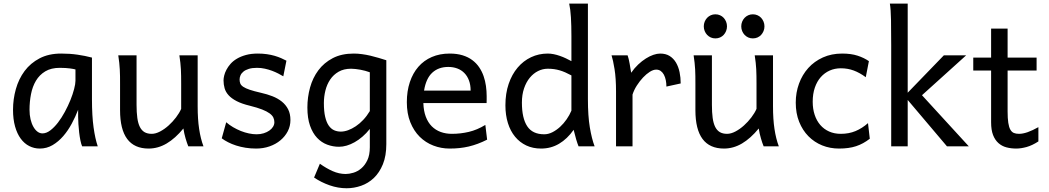

<svg xmlns="http://www.w3.org/2000/svg" viewBox="-20 -801 5741 1051"><path d="M393.1 -420.9Q387.2 -422.4 379.9 -423.8Q372.6 -425.3 362.5 -426.5Q352.5 -427.7 339.1 -428.7Q325.7 -429.7 307.6 -429.7Q259.8 -429.7 227.8 -410.4Q195.8 -391.1 176.8 -359.1Q157.7 -327.1 149.7 -285.6Q141.6 -244.1 141.6 -200.2Q141.6 -171.9 147.2 -148.2Q152.8 -124.5 162.6 -107.2Q172.4 -89.8 185.1 -80.3Q197.8 -70.8 212.4 -70.8Q233.9 -70.8 255.6 -87.4Q277.3 -104 297.4 -130.1Q317.4 -156.2 335 -188.7Q352.5 -221.2 365.5 -253.2Q378.4 -285.2 385.7 -313.5Q393.1 -341.8 393.1 -358.9ZM429.7 0Q424.3 -11.7 420.2 -32.2Q416 -52.7 413.3 -75.9Q410.6 -99.1 409.2 -122.1Q407.7 -145 407.7 -161.1V-200.2Q393.1 -162.1 372.8 -124.3Q352.5 -86.4 326.4 -56.2Q300.3 -25.9 268.1 -6.8Q235.8 12.2 197.8 12.2Q167 12.2 140.1 -1.5Q113.3 -15.1 93.5 -42Q73.7 -68.8 62.5 -108.6Q51.3 -148.4 51.3 -200.2Q51.3 -258.3 66.9 -313.7Q82.5 -369.1 114.7 -412.4Q147 -455.6 196.8 -481.7Q246.6 -507.8 314.9 -507.8Q362.3 -507.8 404.3 -501.7Q446.3 -495.6 483.4 -485.8V-258.8Q483.4 -166.5 492.2 -103.8Q501 -41 515.1 0Z M1010.7 0Q1007.3 -8.3 1003.4 -19.5Q999.5 -30.8 995.8 -43.5Q992.2 -56.2 989 -70.1Q985.8 -84 983.9 -97.7Q939.5 -43.5 892.3 -15.6Q845.2 12.2 793.5 12.2Q637.2 12.2 637.2 -197.8V-341.8Q637.2 -365.2 637 -384.3Q636.7 -403.3 635.7 -421.1Q634.8 -439 632.8 -457.5Q630.9 -476.1 627.4 -498H727.5V-227.1Q727.5 -185.5 731.7 -155.5Q735.8 -125.5 745.6 -106.2Q755.4 -86.9 771.2 -77.6Q787.1 -68.4 810.5 -68.4Q832 -68.4 856.4 -81.3Q880.9 -94.2 903.1 -114.3Q925.3 -134.3 943.6 -158.4Q961.9 -182.6 971.7 -205.1V-341.8Q971.7 -365.7 971.4 -385Q971.2 -404.3 970.2 -421.9Q969.2 -439.5 967.3 -457.5Q965.3 -475.6 961.9 -498H1062V-219.7Q1062 -148.4 1070.1 -95Q1078.1 -41.5 1093.8 0Z M1530.8 -383.3Q1518.6 -390.6 1502.9 -398.7Q1487.3 -406.7 1469 -413.6Q1450.7 -420.4 1429.9 -425Q1409.2 -429.7 1386.7 -429.7Q1359.9 -429.7 1341.6 -423.8Q1323.2 -418 1312.3 -408.9Q1301.3 -399.9 1296.4 -388.4Q1291.5 -377 1291.5 -366.2Q1291.5 -353.5 1295.4 -343.8Q1299.3 -334 1311.8 -325.7Q1324.2 -317.4 1347.2 -309.6Q1370.1 -301.8 1408.7 -293Q1441.9 -285.6 1471.2 -274.2Q1500.5 -262.7 1522.5 -245.1Q1544.4 -227.5 1557.1 -202.9Q1569.8 -178.2 1569.8 -144Q1569.8 -110.8 1555.2 -82.5Q1540.5 -54.2 1515.1 -33Q1489.7 -11.7 1455.6 0.2Q1421.4 12.2 1381.8 12.2Q1352.1 12.2 1324.5 7.8Q1296.9 3.4 1272.7 -4.4Q1248.5 -12.2 1228.5 -22.5Q1208.5 -32.7 1193.8 -43.9L1218.3 -131.8Q1234.9 -117.2 1255.6 -105Q1276.4 -92.8 1298.3 -84Q1320.3 -75.2 1342.5 -70.6Q1364.7 -65.9 1384.3 -65.9Q1405.8 -65.9 1423.6 -71.5Q1441.4 -77.1 1454.3 -86.2Q1467.3 -95.2 1474.6 -107.2Q1481.9 -119.1 1481.9 -131.8Q1481.9 -145.5 1476.3 -157.5Q1470.7 -169.4 1455.8 -180.4Q1440.9 -191.4 1414.8 -201.7Q1388.7 -211.9 1347.7 -222.2Q1303.2 -232.9 1275.1 -247.6Q1247.1 -262.2 1231.2 -279.8Q1215.3 -297.4 1209.5 -317.9Q1203.6 -338.4 1203.6 -361.3Q1203.6 -372.6 1207.3 -387.7Q1210.9 -402.8 1219.5 -419.2Q1228 -435.5 1241.9 -451.4Q1255.9 -467.3 1276.9 -479.7Q1297.9 -492.2 1326.2 -500Q1354.5 -507.8 1391.6 -507.8Q1418 -507.8 1441.2 -504.4Q1464.4 -501 1483.6 -495.4Q1502.9 -489.7 1519 -482.7Q1535.2 -475.6 1547.9 -468.8Z M2004.4 -405.3Q1992.7 -409.7 1979.5 -413.3Q1966.3 -417 1952.6 -419.4Q1939 -421.9 1926 -423.3Q1913.1 -424.8 1901.9 -424.8Q1861.8 -424.8 1833.5 -408.4Q1805.2 -392.1 1787.4 -365.5Q1769.5 -338.9 1761.2 -305.2Q1752.9 -271.5 1752.9 -236.8Q1752.9 -191.4 1760 -161.4Q1767.1 -131.3 1779.5 -113.5Q1792 -95.7 1808.8 -88.1Q1825.7 -80.6 1845.7 -80.6Q1864.3 -80.6 1885.3 -88.1Q1906.2 -95.7 1927.5 -109.9Q1948.7 -124 1968.5 -145Q1988.3 -166 2004.4 -192.9ZM2094.7 -12.2Q2094.7 52.2 2075.9 98.1Q2057.1 144 2026.6 173.1Q1996.1 202.1 1957 215.8Q1918 229.5 1877.4 229.5Q1830.6 229.5 1784.4 213.4Q1738.3 197.3 1699.2 170.9L1731 95.2Q1765.6 120.1 1800.8 135.7Q1835.9 151.4 1872.6 151.4Q1891.6 151.4 1914.6 144.5Q1937.5 137.7 1957.5 120.8Q1977.5 104 1991 75.7Q2004.4 47.4 2004.4 4.9V-95.2Q1985.4 -71.3 1964.1 -53Q1942.9 -34.7 1921.1 -22.5Q1899.4 -10.3 1877.7 -3.9Q1856 2.4 1835.9 2.4Q1802.2 2.4 1771 -9.3Q1739.7 -21 1715.6 -46.6Q1691.4 -72.3 1677 -113.3Q1662.6 -154.3 1662.6 -212.4Q1662.6 -268.6 1677.2 -321.8Q1691.9 -375 1722.7 -416.3Q1753.4 -457.5 1801.5 -482.7Q1849.6 -507.8 1916.5 -507.8Q1938.5 -507.8 1961.7 -504.6Q1984.9 -501.5 2007.8 -496.1Q2030.8 -490.7 2052.7 -484.1Q2074.7 -477.5 2094.7 -471.2Z M2297.4 -236.8Q2298.8 -193.8 2310.8 -162.1Q2322.8 -130.4 2343.5 -109.6Q2364.3 -88.9 2392.3 -78.6Q2420.4 -68.4 2453.6 -68.4Q2501 -68.4 2546.4 -79.1Q2591.8 -89.8 2636.7 -117.2L2646.5 -36.6Q2620.6 -23.4 2595.7 -14.2Q2570.8 -4.9 2545.9 1Q2521 6.8 2495.4 9.5Q2469.7 12.2 2441.4 12.2Q2394.5 12.2 2352.1 -4.2Q2309.6 -20.5 2277.3 -52.5Q2245.1 -84.5 2226.1 -131.8Q2207 -179.2 2207 -241.7Q2207 -302.2 2223.4 -351.3Q2239.7 -400.4 2270 -435.3Q2300.3 -470.2 2343.8 -489Q2387.2 -507.8 2441.4 -507.8Q2481.4 -507.8 2512.2 -498.3Q2543 -488.8 2565.4 -471.9Q2587.9 -455.1 2603 -432.6Q2618.2 -410.2 2627.2 -384.3Q2636.2 -358.4 2640.1 -330.3Q2644 -302.2 2644 -274.9V-255.9Q2644 -243.7 2643.6 -236.8ZM2434.1 -434.6Q2380.4 -434.6 2346.2 -403.1Q2312 -371.6 2301.3 -305.2H2556.2Q2556.2 -336.4 2547.1 -360.6Q2538.1 -384.8 2521.7 -401.4Q2505.4 -418 2482.9 -426.3Q2460.4 -434.6 2434.1 -434.6Z M3107.9 -388.2Q3089.8 -397.9 3074.2 -404.8Q3058.6 -411.6 3043.5 -416Q3028.3 -420.4 3012.7 -422.6Q2997.1 -424.8 2978.5 -424.8Q2950.7 -424.8 2925.3 -412.1Q2899.9 -399.4 2880.1 -375.5Q2860.4 -351.6 2848.6 -317.1Q2836.9 -282.7 2836.9 -239.3Q2836.9 -153.8 2866 -109.9Q2895 -65.9 2959 -65.9Q2981.4 -65.9 3003.7 -77.1Q3025.9 -88.4 3045.7 -106.4Q3065.4 -124.5 3081.5 -147.7Q3097.7 -170.9 3107.9 -195.3ZM3198.2 -258.8Q3198.2 -166.5 3208.7 -103.8Q3219.2 -41 3234.9 0H3147Q3141.6 -12.7 3134 -37.8Q3126.5 -63 3120.1 -90.3Q3085 -40.5 3040.5 -14.2Q2996.1 12.2 2941.9 12.2Q2897 12.2 2861.1 -4.6Q2825.2 -21.5 2799.6 -52.5Q2773.9 -83.5 2760.3 -127.2Q2746.6 -170.9 2746.6 -224.6Q2746.6 -289.6 2764.4 -341.8Q2782.2 -394 2813.5 -430.9Q2844.7 -467.8 2887 -487.8Q2929.2 -507.8 2978.5 -507.8Q2994.1 -507.8 3011 -504.4Q3027.8 -501 3044.7 -495.1Q3061.5 -489.3 3077.6 -481.7Q3093.8 -474.1 3107.9 -466.3V-603Q3107.9 -662.1 3105.2 -706.3Q3102.5 -750.5 3095.7 -781.2H3198.2Z M3352.1 0V-300.3Q3352.1 -372.6 3344 -422.6Q3335.9 -472.7 3327.6 -498H3415.5Q3418.5 -490.2 3421.4 -477.8Q3424.3 -465.3 3426.8 -451.7Q3429.2 -438 3431.2 -424.8L3435.1 -402.8Q3452.6 -428.2 3473.4 -447.8Q3494.1 -467.3 3515.4 -480.7Q3536.6 -494.1 3556.9 -501Q3577.1 -507.8 3593.8 -507.8Q3624.5 -507.8 3645.8 -494.4Q3667 -481 3680.4 -458.3Q3693.8 -435.5 3700 -406Q3706.1 -376.5 3706.1 -344.2L3627.9 -327.1Q3627.9 -345.2 3624.5 -362.1Q3621.1 -378.9 3614.3 -391.8Q3607.4 -404.8 3596.9 -412.4Q3586.4 -419.9 3571.8 -419.9Q3556.2 -419.9 3537.1 -408Q3518.1 -396 3499.8 -376.5Q3481.4 -356.9 3465.8 -332.5Q3450.2 -308.1 3442.4 -283.2V0Z M4160.2 0Q4156.7 -8.3 4152.8 -19.5Q4148.9 -30.8 4145.3 -43.5Q4141.6 -56.2 4138.4 -70.1Q4135.3 -84 4133.3 -97.7Q4088.9 -43.5 4041.7 -15.6Q3994.6 12.2 3942.9 12.2Q3786.6 12.2 3786.6 -197.8V-341.8Q3786.6 -365.2 3786.4 -384.3Q3786.1 -403.3 3785.2 -421.1Q3784.2 -439 3782.2 -457.5Q3780.3 -476.1 3776.9 -498H3877V-227.1Q3877 -185.5 3881.1 -155.5Q3885.3 -125.5 3895 -106.2Q3904.8 -86.9 3920.7 -77.6Q3936.5 -68.4 3960 -68.4Q3981.4 -68.4 4005.9 -81.3Q4030.3 -94.2 4052.5 -114.3Q4074.7 -134.3 4093 -158.4Q4111.3 -182.6 4121.1 -205.1V-341.8Q4121.1 -365.7 4120.8 -385Q4120.6 -404.3 4119.6 -421.9Q4118.7 -439.5 4116.7 -457.5Q4114.7 -475.6 4111.3 -498H4211.4V-219.7Q4211.4 -148.4 4219.5 -95Q4227.5 -41.5 4243.2 0ZM3832.5 -656.7Q3832.5 -670.4 3837.4 -682.4Q3842.3 -694.3 3850.8 -703.4Q3859.4 -712.4 3870.8 -717.5Q3882.3 -722.7 3896 -722.7Q3909.7 -722.7 3921.4 -717.5Q3933.1 -712.4 3941.4 -703.4Q3949.7 -694.3 3954.6 -682.4Q3959.5 -670.4 3959.5 -656.7Q3959.5 -643.1 3954.6 -631.1Q3949.7 -619.1 3941.4 -610.1Q3933.1 -601.1 3921.4 -595.9Q3909.7 -590.8 3896 -590.8Q3882.3 -590.8 3870.8 -595.9Q3859.4 -601.1 3850.8 -610.1Q3842.3 -619.1 3837.4 -631.1Q3832.5 -643.1 3832.5 -656.7ZM4037.6 -656.7Q4037.6 -670.4 4042.5 -682.4Q4047.4 -694.3 4055.9 -703.4Q4064.5 -712.4 4075.9 -717.5Q4087.4 -722.7 4101.1 -722.7Q4114.7 -722.7 4126.5 -717.5Q4138.2 -712.4 4146.5 -703.4Q4154.8 -694.3 4159.7 -682.4Q4164.6 -670.4 4164.6 -656.7Q4164.6 -643.1 4159.7 -631.1Q4154.8 -619.1 4146.5 -610.1Q4138.2 -601.1 4126.5 -595.9Q4114.7 -590.8 4101.1 -590.8Q4087.4 -590.8 4075.9 -595.9Q4064.5 -601.1 4055.9 -610.1Q4047.4 -619.1 4042.5 -631.1Q4037.6 -643.1 4037.6 -656.7Z M4741.2 -41.5Q4722.7 -27.3 4704.3 -17.3Q4686 -7.3 4666 -0.7Q4646 5.9 4623 9Q4600.1 12.2 4572.8 12.2Q4523.4 12.2 4480.5 -5.1Q4437.5 -22.5 4405.3 -55.2Q4373 -87.9 4354.5 -134.3Q4335.9 -180.7 4335.9 -239.3Q4335.9 -294.4 4353.8 -343.3Q4371.6 -392.1 4404.5 -428.7Q4437.5 -465.3 4484.6 -486.6Q4531.7 -507.8 4589.8 -507.8Q4638.7 -507.8 4674.1 -496.3Q4709.5 -484.9 4736.3 -466.3L4719.2 -378.4Q4686 -402.8 4653.3 -415Q4620.6 -427.2 4582.5 -427.2Q4549.8 -427.2 4521.7 -414.8Q4493.7 -402.3 4472.9 -378.9Q4452.1 -355.5 4440.4 -321.3Q4428.7 -287.1 4428.7 -244.1Q4428.7 -204.6 4439.5 -172.4Q4450.2 -140.1 4470.2 -116.9Q4490.2 -93.8 4518.6 -81.1Q4546.9 -68.4 4582.5 -68.4Q4627 -68.4 4663.1 -83.5Q4699.2 -98.6 4731.4 -127Z M4858.4 0V-551.8Q4858.4 -630.9 4857.4 -690.2Q4856.4 -749.5 4851.1 -781.2H4948.7V-293.5L5146.5 -498H5268.6L5026.9 -279.8L5283.2 0H5163.6L4948.7 -253.9V0Z M5307.6 -485.8H5405.3V-644.5H5495.6V-485.8H5654.3V-415H5495.6V-190.4Q5495.6 -152.8 5499.3 -128.9Q5502.9 -105 5510.5 -91.6Q5518.1 -78.1 5529.8 -73.2Q5541.5 -68.4 5558.1 -68.4Q5579.1 -68.4 5605.5 -77.6Q5631.8 -86.9 5664.1 -105V-26.9Q5630.4 -4.9 5599.6 3.7Q5568.8 12.2 5543 12.2Q5514.2 12.2 5489.3 5.6Q5464.4 -1 5445.6 -17.6Q5426.8 -34.2 5416 -61.8Q5405.3 -89.4 5405.3 -131.8V-415H5307.6Z"/></svg>

Font: Andika Viet
Style: Regular
Weight: 400
Designer: Victor Gaultney, Annie Olsen, Julie Remington, Don Collingsworth, Eric Hays, Becca Hirsbrunner
Foundry: SIL International
Version: Version 5.000